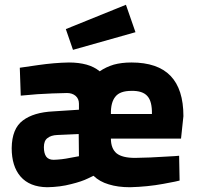

<svg xmlns="http://www.w3.org/2000/svg" viewBox="-20 -773 824 805"><path d="M546 -111Q493 -111 469 -130Q445 -150 445 -192H739L749 -286Q749 -399 695 -455Q641 -511 531 -511Q490 -511 457 -502Q424 -492 398 -474Q375 -493 343 -502Q310 -511 269 -511Q208 -510 139 -500Q69 -490 63 -489L67 -372Q72 -373 136 -378Q200 -382 261 -383Q283 -383 297 -371Q311 -359 311 -338V-313L203 -306Q121 -302 76 -268Q30 -234 29 -152Q29 -76 66 -33Q104 11 178 12Q233 11 278 -1Q323 -12 349 -25L372 -36Q398 -11 436 0Q474 12 525 12Q599 10 664 -2Q729 -14 733 -16L731 -120Q727 -119 669 -116Q611 -112 546 -111ZM205 -103Q184 -103 174 -116Q164 -130 164 -156Q164 -183 179 -194Q194 -206 220 -207L310 -211Q311 -165 311 -118Q308 -117 273 -111Q239 -104 205 -103ZM445 -295Q444 -344 464 -368Q483 -392 531 -392Q578 -393 598 -370Q618 -348 617 -295ZM256 -651 286 -564 548 -638 508 -753Z"/></svg>

Font: RazerF5
Style: Bold
Weight: 700
Foundry: Razer Inc.
Version: Version 1.000;PS 001.001;hotconv 1.0.56